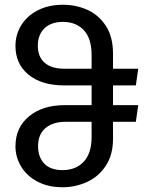

<svg xmlns="http://www.w3.org/2000/svg" viewBox="-20 -773 616 807"><path d="M561 -331 551 -261H455V-189Q455 -122 424.5 -76Q394 -30 345.5 -8Q297 14 243 14Q182 14 137 -10Q92 -34 68.5 -73.5Q45 -113 45 -158Q45 -237 102 -284Q159 -331 251 -331H365V-414H251Q155 -414 100 -459Q45 -504 45 -580Q45 -627 69 -666.5Q93 -706 138.5 -729.5Q184 -753 244 -753Q299 -753 346.5 -732Q394 -711 424.5 -665Q455 -619 455 -547V-484H561L551 -414H455V-331ZM365 -484V-542Q365 -611 332.5 -646Q300 -681 244 -681Q195 -681 167 -654Q139 -627 139 -581Q139 -534 168 -509Q197 -484 252 -484ZM365 -261H255Q203 -261 171.5 -235Q140 -209 140 -158Q140 -113 166 -85.5Q192 -58 243 -58Q299 -58 332 -93.5Q365 -129 365 -197Z"/></svg>

Font: Fira GO
Style: Regular
Weight: 400
Designer: Carrois Corporate
Foundry: Carrois Corporate GbR
Version: Version 0.300